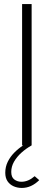

<svg xmlns="http://www.w3.org/2000/svg" viewBox="-20 -717 266 947"><path d="M87.5 210Q66 210 47.2 201.8Q28.5 193.5 17.2 177Q6 160.5 6 135Q6 106 18.2 81Q30.5 56 50.5 35.8Q70.5 15.5 94.5 0H89V-697H136V0Q108 16 85.5 36.2Q63 56.5 49.2 80.5Q35.5 104.5 35.5 131Q35.5 157 50.5 168.2Q65.5 179.5 85.5 179.5Q119.5 179.5 151 152L173.5 171.5Q134.5 210 87.5 210Z"/></svg>

Font: Acari Sans Neue Light
Style: Regular
Weight: 300
Designer: Alfredo Marco Pradil (font), Cristiano Sobral (main changes)
Foundry: Hanken Design Co. (font), Cristiano Sobral (main changes)
Version: Version 2.459;March 19, 2022;FontCreator 14.0.0.2808 64-bit;